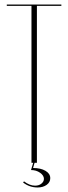

<svg xmlns="http://www.w3.org/2000/svg" viewBox="-20 -719 301 848"><path d="M251 -693H143V0H119V-693H10V-699H251ZM86 82Q111 101 135 101Q152 101 163 92Q174 83 174 71Q174 56 157 44Q140 32 117 32L127 -1H133L126 23Q160 23 181 35.5Q202 48 202 68Q202 86 186 97.5Q170 109 146 109Q110 109 82 87Z"/></svg>

Font: Moniqa Thin Display
Style: Regular
Weight: 100
Designer: Rajesh Rajput
Foundry: Rajesh Rajput
Version: Version 1.000